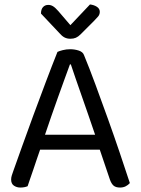

<svg xmlns="http://www.w3.org/2000/svg" viewBox="-20 -834 632 862"><path d="M428 -162H160Q153 -142 145 -118.5Q137 -95 129.5 -72.5Q122 -50 115 -30.5Q108 -11 104 2Q90 8 71 8Q55 8 42.5 -0.5Q30 -9 30 -28Q30 -37 33 -46.5Q36 -56 40 -67Q55 -109 78.5 -175Q102 -241 129.5 -315.5Q157 -390 185.5 -465.5Q214 -541 238 -601Q246 -605 262 -609Q278 -613 295 -613Q315 -613 333.5 -607Q352 -601 357 -587Q381 -529 408.5 -454.5Q436 -380 464 -302Q492 -224 517.5 -148.5Q543 -73 563 -12Q555 -3 544 2.5Q533 8 519 8Q500 8 490 -0.5Q480 -9 473 -29ZM294 -545Q283 -515 269 -476.5Q255 -438 240 -396Q225 -354 210 -311Q195 -268 182 -229H407Q392 -274 376 -319.5Q360 -365 345.5 -407Q331 -449 318.5 -484.5Q306 -520 298 -545ZM384 -814Q402 -812 415 -803.5Q428 -795 428 -781Q428 -769 420.5 -760Q413 -751 402 -740L342 -680Q331 -669 320.5 -664.5Q310 -660 296 -660Q281 -660 269.5 -666Q258 -672 247 -685L164 -773Q164 -792 173 -802Q182 -812 197 -812Q208 -812 218 -806Q228 -800 242 -784L296 -721Z"/></svg>

Font: Baloo Bhai 2
Style: Regular
Weight: 400
Designer: Supriya Tembe, Noopur Datye and Ek Type
Foundry: Ek Type
Version: Version 1.640;PS 1.000;hotconv 16.6.51;makeotf.lib2.5.65220;